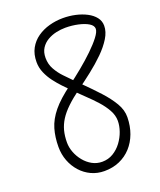

<svg xmlns="http://www.w3.org/2000/svg" viewBox="-179 -1113 1024 1232"><g transform="rotate(-20 333.0 -497.0)"><path d="M325 -51Q366.5 -51 400.2 -71.2Q434 -91.5 458 -123.8Q482 -156 495 -193.2Q508 -230.5 508 -264.5Q508 -302 487.5 -338.8Q467 -375.5 436 -410Q405 -444.5 372.5 -475Q340 -505.5 316 -530L289.5 -557Q271.5 -575 247.5 -600.2Q223.5 -625.5 200.2 -656.2Q177 -687 161.8 -722.2Q146.5 -757.5 146.5 -796Q146.5 -849.5 168 -888.8Q189.5 -928 226 -953.5Q262.5 -979 308 -991.5Q353.5 -1004 401 -1004Q445 -1004 486.5 -994.8Q528 -985.5 561.5 -968Q595 -950.5 614.8 -925.2Q634.5 -900 634.5 -867.5Q634.5 -826.5 608.2 -783.8Q582 -741 538.8 -698.2Q495.5 -655.5 443.5 -614.8Q391.5 -574 340 -537Q287.5 -498.5 251.8 -464.2Q216 -430 194.5 -396.2Q173 -362.5 163.2 -325.5Q153.5 -288.5 153.5 -244Q153.5 -210.5 166.5 -176.5Q179.5 -142.5 202.8 -114Q226 -85.5 257.2 -68.2Q288.5 -51 325 -51ZM318.5 10Q270 10 228.8 -9.2Q187.5 -28.5 157 -62.5Q126.5 -96.5 109.5 -141Q92.5 -185.5 92.5 -236.5Q92.5 -302.5 108.8 -358.5Q125 -414.5 169.2 -468.8Q213.5 -523 298 -584.5Q344.5 -619 393.5 -659.2Q442.5 -699.5 484 -739.5Q525.5 -779.5 551.2 -813.2Q577 -847 577 -867.5Q577 -889.5 550.5 -905.8Q524 -922 482.2 -931.2Q440.5 -940.5 395 -940.5Q364.5 -940.5 332.2 -933.5Q300 -926.5 272.2 -910.2Q244.5 -894 227.2 -867.2Q210 -840.5 210 -801.5Q210 -758.5 229.8 -723.2Q249.5 -688 276.2 -660.2Q303 -632.5 324 -611L376.5 -558.5Q426.5 -509 471.8 -459.8Q517 -410.5 545.8 -362Q574.5 -313.5 573.5 -264.5Q572.5 -204.5 554 -154.5Q535.5 -104.5 501.8 -67.5Q468 -30.5 421.5 -10.2Q375 10 318.5 10Z"/></g></svg>

Font: Edu NSW ACT Hand Pre
Style: Regular
Weight: 400
Designer: Tina and Corey Anderson, Eben Sorkin, Mirko Velimirovic
Foundry: Sorkin Type Co.
Version: Version 2.000